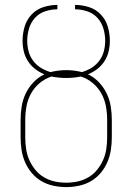

<svg xmlns="http://www.w3.org/2000/svg" viewBox="-20 -755 540 783"><path d="M250 8Q224 8 198 2.5Q172 -3 149.5 -16Q127 -29 110 -49Q93 -69 82.5 -93Q72 -117 68 -143Q64 -169 64 -195V-266Q64 -294 68.5 -321.5Q73 -349 85 -374Q97 -399 116.5 -419.5Q136 -440 161 -452Q141 -460 123.5 -473.5Q106 -487 94 -505.5Q82 -524 77 -545.5Q72 -567 72 -589Q72 -618 80.5 -646.5Q89 -675 109 -696Q129 -717 157 -726Q185 -735 214 -735V-717Q189 -717 164.5 -709Q140 -701 123 -682.5Q106 -664 98.5 -639Q91 -614 91 -589Q91 -567 96.5 -546Q102 -525 115 -507.5Q128 -490 146.5 -478.5Q165 -467 186 -461Q202 -465 218 -467Q234 -469 250 -469Q266 -469 282 -467Q298 -465 314 -461Q335 -467 353.5 -478.5Q372 -490 385 -507.5Q398 -525 403.5 -546Q409 -567 409 -589Q409 -614 401.5 -639Q394 -664 377 -682.5Q360 -701 335.5 -709Q311 -717 286 -717V-735Q315 -735 343 -726Q371 -717 391 -696Q411 -675 419.5 -646.5Q428 -618 428 -589Q428 -567 423 -545.5Q418 -524 406 -505.5Q394 -487 376.5 -473.5Q359 -460 339 -452Q364 -440 383.5 -419.5Q403 -399 415 -374Q427 -349 431.5 -321.5Q436 -294 436 -266V-195Q436 -169 432 -143Q428 -117 417.5 -93Q407 -69 390 -49Q373 -29 350.5 -16Q328 -3 302 2.5Q276 8 250 8ZM250 -10Q274 -10 297 -15Q320 -20 340.5 -32Q361 -44 376 -62.5Q391 -81 400.5 -102.5Q410 -124 413.5 -147.5Q417 -171 417 -195V-266Q417 -294 412 -321.5Q407 -349 393.5 -373.5Q380 -398 358.5 -416Q337 -434 310 -443Q295 -440 280 -438.5Q265 -437 250 -437Q235 -437 220 -438.5Q205 -440 190 -443Q163 -434 141.5 -416Q120 -398 106.5 -373.5Q93 -349 88 -321.5Q83 -294 83 -266V-195Q83 -171 86.5 -147.5Q90 -124 99.5 -102.5Q109 -81 124 -62.5Q139 -44 159.5 -32Q180 -20 203 -15Q226 -10 250 -10Z"/></svg>

Font: Iosevka Thin
Style: Regular
Weight: 100
Monospace: yes
Designer: Belleve Invis
Foundry: Belleve Invis
Version: Version 32.5.0; ttfautohint (v1.8.4)